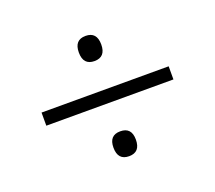

<svg xmlns="http://www.w3.org/2000/svg" viewBox="-84 -683 738 660"><g transform="rotate(-20 285.5 -353.0)"><path d="M285 -481Q244 -481 244 -527Q244 -573 285 -573Q326 -573 326 -527Q326 -481 285 -481ZM53 -329V-377H518V-329ZM285 -133Q244 -133 244 -179Q244 -224 285 -224Q326 -224 326 -179Q326 -133 285 -133Z"/></g></svg>

Font: Noto Sans Thai Looped UI Light
Style: Regular
Weight: 300
Designer: Cadson Demak Team
Foundry: Cadson Demak Co., Ltd.
Version: Version 1.000